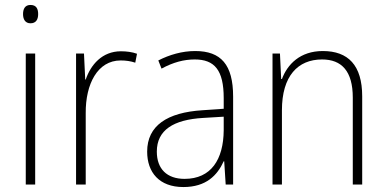

<svg xmlns="http://www.w3.org/2000/svg" viewBox="-20 -745 1560 775"><path d="M103 -725C81 -725 73 -709 73 -688C73 -667 82 -651 103 -651C125 -651 134 -666 134 -688C134 -709 127 -725 103 -725ZM122 -529H84V0H122Z M468 -538C392 -538 346 -483 326 -424H324L319 -529H287V0H326V-288C325 -406 374 -501 467 -501C489 -501 508 -498 526 -492L533 -528C514 -535 491 -538 468 -538Z M768 -539C715 -539 664 -524 619 -501L632 -468C680 -494 723 -505 766 -505C846 -505 883 -462 883 -349V-306L797 -300C655 -291 574 -238 574 -133C574 -49 623 10 720 10C812 10 857 -37 883 -94H885L891 0H921V-355C921 -484 872 -539 768 -539ZM800 -269 883 -274V-219C882 -101 832 -23 725 -23C654 -23 613 -63 613 -133C613 -220 680 -262 800 -269Z M1283 -539C1191 -539 1140 -485 1118 -426H1115L1110 -529H1080V0H1118V-300C1118 -438 1182 -505 1280 -505C1359 -505 1404 -458 1404 -351V0H1442V-356C1442 -482 1385 -539 1283 -539Z"/></svg>

Font: Noto Sans Devanagari UI SemiCondensed ExtraLight
Style: Regular
Weight: 200
Width: 4
Designer: Jelle Bosma - Monotype Design Team
Foundry: Monotype Imaging Inc.
Version: Version 2.004